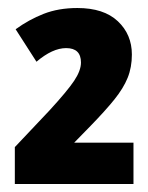

<svg xmlns="http://www.w3.org/2000/svg" viewBox="-20 -828 369 479"><path d="M17 -369V-461L103 -552Q148 -601 165 -626.5Q182 -652 182 -672Q182 -708 145 -708Q111 -708 71 -674L19 -755Q52 -779 89 -793.5Q126 -808 173 -808Q239 -808 274 -775Q309 -742 309 -692Q309 -660 298.5 -634Q288 -608 265.5 -580Q243 -552 206 -514L165 -472H313V-369Z"/></svg>

Font: Noto Sans Tamil Condensed Black
Style: Regular
Weight: 900
Width: 3
Designer: Jelle Bosma - Monotype Design Team
Foundry: Monotype Imaging Inc.
Version: Version 2.004; ttfautohint (v1.8.4.7-5d5b)